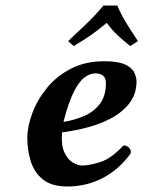

<svg xmlns="http://www.w3.org/2000/svg" viewBox="-20 -666 520 696"><path d="M475 -369Q475 -358 471.5 -339.5Q468 -321 454.5 -299.5Q441 -278 412.5 -256Q384 -234 333.5 -215.5Q283 -197 205 -186Q201 -140 213.5 -113.5Q226 -87 244.5 -76.5Q263 -66 277 -66Q304 -66 343.5 -78.5Q383 -91 428 -139Q439 -139 447.5 -130.5Q456 -122 454 -110Q411 -51 352 -20.5Q293 10 225 10Q167 10 135.5 -15.5Q104 -41 91.5 -81.5Q79 -122 79 -165Q79 -207 97 -255.5Q115 -304 150 -347Q185 -390 237 -417Q289 -444 358 -444Q406 -444 431.5 -433Q457 -422 466 -404.5Q475 -387 475 -369ZM364 -365Q364 -384 353 -392Q342 -400 325 -400Q306 -400 286 -385Q266 -370 247 -332Q228 -294 210 -224Q247 -230 282.5 -244.5Q318 -259 341 -288Q364 -317 364 -365ZM405 -646Q420 -611 440 -579Q460 -547 480 -517L452 -499Q427 -519 407 -537.5Q387 -556 367 -583Q333 -555 307 -537Q281 -519 247 -499L227 -517Q259 -547 293 -579.5Q327 -612 355 -646Z"/></svg>

Font: Libertinus Serif SemiBold
Style: Italic
Weight: 600
Italic angle: -11.5°
Designer: Philipp H. Poll, Khaled Hosny
Foundry: Caleb Maclennan
Version: Version 7.051;RELEASE